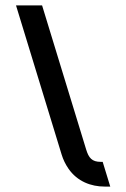

<svg xmlns="http://www.w3.org/2000/svg" viewBox="-20 -687 465 707"><path d="M135 -667H39L206.9 -118C212.6 -99.3 221.1 -81.8 232.4 -65.5C264.8 -18.8 315.2 0 365 0H386L358.1 -91H351.1C318.4 -91 306.6 -105.7 297.1 -137Z"/></svg>

Font: Din Kursivschrift
Style: LeftEng
Weight: 400
Version: Version 1.089